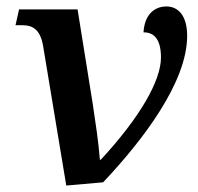

<svg xmlns="http://www.w3.org/2000/svg" viewBox="-20 -565 613 594"><path d="M185 9 299 -1C421 -130 559 -310 559 -454C559 -517 531 -545 495 -545C456 -545 427 -518 424 -465C448 -465 478 -454 478 -387C478 -316 414 -203 292 -71H289C284 -131 277 -176 267 -243L220 -536H39L28 -487H49C82 -487 104 -473 113 -425Z"/></svg>

Font: Noto Serif Semi
Style: Italic
Weight: 600
Italic angle: -12°
Designer: Monotype Design Team
Foundry: Monotype Imaging Inc.
Version: Version 1.901